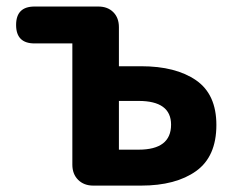

<svg xmlns="http://www.w3.org/2000/svg" viewBox="-20 -580 738 600"><path d="M87.9 -559.6H287.1Q316.4 -559.6 334 -542Q351.6 -524.4 351.6 -495.1V-373H420.9Q529.3 -373 592.8 -329.1Q656.2 -285.2 656.2 -189.5Q656.2 -90.8 592.8 -45.4Q529.3 0 420.9 0H271.5Q242.2 0 224.1 -18.1Q206.1 -36.1 206.1 -65.4V-444.3H87.9Q30.3 -444.3 30.3 -502Q30.3 -559.6 87.9 -559.6ZM351.6 -264.6V-112.3H413.1Q514.6 -112.3 514.6 -190.4Q514.6 -264.6 413.1 -264.6Z"/></svg>

Font: GenSenMaruGothic TW TTF Bold
Style: Regular
Weight: 700
Version: Version 1.301